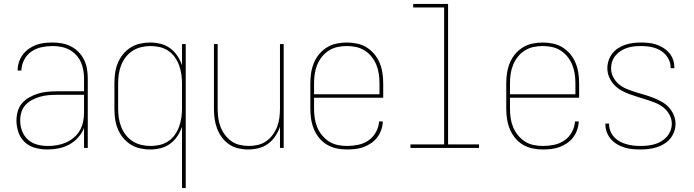

<svg xmlns="http://www.w3.org/2000/svg" viewBox="-20 -755 3540 980"><path d="M221 8Q190 8 160 0Q130 -8 107.5 -28.5Q85 -49 74.5 -79Q64 -109 64 -139Q64 -163 70.5 -186.5Q77 -210 92.5 -228Q108 -246 129.5 -258Q151 -270 173.5 -277Q196 -284 220 -286.5Q244 -289 268 -289H409V-355Q409 -376 405 -398Q401 -420 392 -439.5Q383 -459 367.5 -475.5Q352 -492 332.5 -502Q313 -512 291.5 -516Q270 -520 248 -520Q220 -520 192 -514Q164 -508 140.5 -492Q117 -476 103.5 -450Q90 -424 89 -395H70Q70 -417 76.5 -437.5Q83 -458 96 -475.5Q109 -493 126.5 -505.5Q144 -518 164 -525.5Q184 -533 205.5 -535.5Q227 -538 248 -538Q273 -538 297 -533.5Q321 -529 342.5 -518Q364 -507 381.5 -489Q399 -471 409.5 -449Q420 -427 424 -403Q428 -379 428 -355V0H409V-102Q398 -75 378.5 -53Q359 -31 333 -17Q307 -3 278.5 2.5Q250 8 221 8ZM224 -10Q248 -10 271.5 -14Q295 -18 316.5 -27.5Q338 -37 356.5 -52.5Q375 -68 387 -88.5Q399 -109 404 -132.5Q409 -156 409 -180V-271H268Q247 -271 225.5 -269Q204 -267 183.5 -261Q163 -255 144 -245Q125 -235 110.5 -219.5Q96 -204 89.5 -183Q83 -162 83 -141Q83 -113 92.5 -87Q102 -61 122.5 -42.5Q143 -24 170 -17Q197 -10 224 -10Z M909 205V-108Q900 -82 885 -59.5Q870 -37 848 -21Q826 -5 799.5 1.5Q773 8 746 8Q720 8 694 2Q668 -4 646 -18Q624 -32 607.5 -52.5Q591 -73 581 -97.5Q571 -122 567.5 -148Q564 -174 564 -200V-330Q564 -356 567.5 -382Q571 -408 581 -432.5Q591 -457 607.5 -477.5Q624 -498 646 -512Q668 -526 694 -532Q720 -538 746 -538Q773 -538 799.5 -531.5Q826 -525 848 -509Q870 -493 885 -470.5Q900 -448 909 -422V-530H928V205ZM749 -10Q773 -10 796 -15.5Q819 -21 838.5 -34Q858 -47 872 -66.5Q886 -86 894 -108Q902 -130 905.5 -153.5Q909 -177 909 -200V-330Q909 -353 905.5 -376.5Q902 -400 894 -422Q886 -444 872 -463.5Q858 -483 838.5 -496Q819 -509 796 -514.5Q773 -520 749 -520Q725 -520 701.5 -514.5Q678 -509 658 -496.5Q638 -484 623 -465Q608 -446 599 -423.5Q590 -401 586.5 -377.5Q583 -354 583 -330V-200Q583 -176 586.5 -152.5Q590 -129 599 -106.5Q608 -84 623 -65Q638 -46 658 -33.5Q678 -21 701.5 -15.5Q725 -10 749 -10Z M1247 8Q1221 8 1195.5 2Q1170 -4 1149 -18.5Q1128 -33 1112.5 -54Q1097 -75 1088 -99Q1079 -123 1075.5 -148.5Q1072 -174 1072 -200V-530H1091V-200Q1091 -177 1094 -153.5Q1097 -130 1105.5 -108Q1114 -86 1128 -67Q1142 -48 1161 -34.5Q1180 -21 1203.5 -15.5Q1227 -10 1250 -10Q1273 -10 1296.5 -15.5Q1320 -21 1339 -34.5Q1358 -48 1372 -67Q1386 -86 1394.5 -108Q1403 -130 1406 -153.5Q1409 -177 1409 -200V-530H1428V0H1409V-108Q1400 -82 1385 -59.5Q1370 -37 1348 -21Q1326 -5 1299.5 1.5Q1273 8 1247 8Z M1751 8Q1724 8 1698 2.5Q1672 -3 1649 -16.5Q1626 -30 1609 -51Q1592 -72 1582 -96.5Q1572 -121 1568 -147.5Q1564 -174 1564 -200V-330Q1564 -356 1568 -382.5Q1572 -409 1582 -433.5Q1592 -458 1609 -478.5Q1626 -499 1648.5 -513Q1671 -527 1697.5 -532.5Q1724 -538 1750 -538Q1776 -538 1802.5 -532.5Q1829 -527 1851.5 -513Q1874 -499 1891 -478.5Q1908 -458 1918 -433.5Q1928 -409 1932 -382.5Q1936 -356 1936 -330V-256H1583V-200Q1583 -176 1586.5 -152Q1590 -128 1599 -106Q1608 -84 1623.5 -65Q1639 -46 1659 -33Q1679 -20 1703 -15Q1727 -10 1751 -10Q1780 -10 1808.5 -16Q1837 -22 1860.5 -38Q1884 -54 1898.5 -80Q1913 -106 1915 -135H1934Q1933 -113 1926 -92.5Q1919 -72 1906 -54.5Q1893 -37 1874.5 -24.5Q1856 -12 1836 -4.5Q1816 3 1794 5.5Q1772 8 1751 8ZM1917 -274V-330Q1917 -354 1913.5 -378Q1910 -402 1901 -424Q1892 -446 1877 -465Q1862 -484 1841.5 -497Q1821 -510 1797.5 -515Q1774 -520 1750 -520Q1726 -520 1702.5 -515Q1679 -510 1658.5 -497Q1638 -484 1623 -465Q1608 -446 1599 -424Q1590 -402 1586.5 -378Q1583 -354 1583 -330V-274Z M2075 0V-18H2247V-717H2089V-735H2267V-18H2425V0Z M2751 8Q2724 8 2698 2.5Q2672 -3 2649 -16.5Q2626 -30 2609 -51Q2592 -72 2582 -96.5Q2572 -121 2568 -147.5Q2564 -174 2564 -200V-330Q2564 -356 2568 -382.5Q2572 -409 2582 -433.5Q2592 -458 2609 -478.5Q2626 -499 2648.5 -513Q2671 -527 2697.5 -532.5Q2724 -538 2750 -538Q2776 -538 2802.5 -532.5Q2829 -527 2851.5 -513Q2874 -499 2891 -478.5Q2908 -458 2918 -433.5Q2928 -409 2932 -382.5Q2936 -356 2936 -330V-256H2583V-200Q2583 -176 2586.5 -152Q2590 -128 2599 -106Q2608 -84 2623.5 -65Q2639 -46 2659 -33Q2679 -20 2703 -15Q2727 -10 2751 -10Q2780 -10 2808.5 -16Q2837 -22 2860.5 -38Q2884 -54 2898.5 -80Q2913 -106 2915 -135H2934Q2933 -113 2926 -92.5Q2919 -72 2906 -54.5Q2893 -37 2874.5 -24.5Q2856 -12 2836 -4.5Q2816 3 2794 5.5Q2772 8 2751 8ZM2917 -274V-330Q2917 -354 2913.5 -378Q2910 -402 2901 -424Q2892 -446 2877 -465Q2862 -484 2841.5 -497Q2821 -510 2797.5 -515Q2774 -520 2750 -520Q2726 -520 2702.5 -515Q2679 -510 2658.5 -497Q2638 -484 2623 -465Q2608 -446 2599 -424Q2590 -402 2586.5 -378Q2583 -354 2583 -330V-274Z M3249 8Q3228 8 3207.5 6Q3187 4 3167.5 -2Q3148 -8 3130 -18.5Q3112 -29 3098.5 -44.5Q3085 -60 3077.5 -79.5Q3070 -99 3070 -120Q3070 -121 3070 -122Q3070 -123 3070 -124H3089Q3089 -123 3089 -122Q3089 -121 3089 -121Q3089 -102 3096 -85Q3103 -68 3115.5 -54.5Q3128 -41 3144 -32.5Q3160 -24 3177.5 -19Q3195 -14 3213 -12Q3231 -10 3249 -10Q3267 -10 3285.5 -12Q3304 -14 3321.5 -19Q3339 -24 3355 -33.5Q3371 -43 3383 -56.5Q3395 -70 3402 -87.5Q3409 -105 3409 -123Q3409 -147 3397.5 -168.5Q3386 -190 3368 -205Q3350 -220 3328 -229Q3306 -238 3284 -245Q3262 -252 3239 -259Q3216 -266 3194 -274Q3172 -282 3151.5 -293.5Q3131 -305 3115 -322Q3099 -339 3089.5 -361Q3080 -383 3080 -407Q3080 -427 3086.5 -446.5Q3093 -466 3105.5 -482Q3118 -498 3135 -509Q3152 -520 3171.5 -526.5Q3191 -533 3211 -535.5Q3231 -538 3251 -538Q3271 -538 3291 -536Q3311 -534 3330 -527.5Q3349 -521 3366 -510.5Q3383 -500 3396 -484.5Q3409 -469 3415.5 -450Q3422 -431 3422 -411Q3422 -410 3422 -409Q3422 -408 3422 -407H3403Q3403 -407 3403 -408Q3403 -409 3403 -410Q3403 -428 3396.5 -444.5Q3390 -461 3378.5 -474.5Q3367 -488 3352 -497Q3337 -506 3320.5 -511Q3304 -516 3286.5 -518Q3269 -520 3251 -520Q3233 -520 3215.5 -518Q3198 -516 3181 -510.5Q3164 -505 3149 -495.5Q3134 -486 3122.5 -472.5Q3111 -459 3105 -442Q3099 -425 3099 -407Q3099 -383 3110 -361.5Q3121 -340 3139 -325Q3157 -310 3179 -301Q3201 -292 3223.5 -285Q3246 -278 3268.5 -271.5Q3291 -265 3313 -256.5Q3335 -248 3356 -236.5Q3377 -225 3393 -208Q3409 -191 3418.5 -169Q3428 -147 3428 -123Q3428 -103 3421 -83Q3414 -63 3400.5 -47Q3387 -31 3369 -20Q3351 -9 3331 -3Q3311 3 3290.5 5.5Q3270 8 3249 8Z"/></svg>

Font: iosevka_custom_sans_ss08 Thin
Style: Regular
Weight: 100
Designer: Belleve Invis
Foundry: Belleve Invis
Version: Version 10.3.0; ttfautohint (v1.8.3)